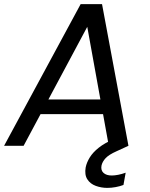

<svg xmlns="http://www.w3.org/2000/svg" viewBox="-38 -713 732 939"><path d="M519.8 -33.1 572.6 -55 590.2 0 531.4 27Q494.4 43.4 478.4 60.7Q462.4 77.9 458.4 96.9Q454.2 119.8 468.3 132.6Q482.4 145.3 508.4 145.3Q522.6 145.3 540.4 141.8Q558.1 138.3 576.6 131.6L565.8 191.6Q547.6 198.4 527.2 202.1Q506.8 205.9 486.7 205.9Q457.2 205.9 430.3 196Q403.3 186.1 389.1 163.9Q374.8 141.8 381 105.4Q385.8 81.9 400.7 57.4Q415.6 32.8 444.8 9.5Q473.9 -13.8 519.8 -33.1ZM356.4 -692.8H461L590.2 0H494L377.8 -642.3H421.1L77.5 0H-18ZM109.3 -154.7 145.5 -226.4H501.7L513.3 -154.7Z"/></svg>

Font: Poppins Variable
Style: Italic
Weight: 100
Italic angle: -10°
Designer: Jonny Pinhorn
Foundry: Indian Type Foundry
Version: Version 6.000